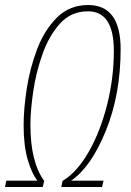

<svg xmlns="http://www.w3.org/2000/svg" viewBox="-54 -744 523 764"><path d="M-34 0H116L122 -24Q67 -99 67 -247Q67 -302 78 -378.5Q89 -455 115 -528.5Q141 -602 185 -650.5Q229 -699 296 -699Q399 -699 399 -542Q399 -434 372.5 -328.5Q346 -223 300 -141.5Q254 -60 195 -24L190 0H352L358 -25H229Q309 -80 367.5 -224.5Q426 -369 426 -548Q426 -724 297 -724Q223 -724 173 -674.5Q123 -625 94 -549Q65 -473 52.5 -391.5Q40 -310 40 -246Q40 -165 56 -109.5Q72 -54 95 -25H-29Z"/></svg>

Font: Noto Sans Display Condensed Thin
Style: Italic
Weight: 250
Width: 3
Italic angle: -12°
Designer: Monotype Design Team
Foundry: Monotype Imaging Inc.
Version: Version 1.900